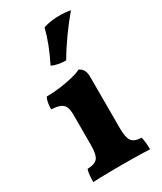

<svg xmlns="http://www.w3.org/2000/svg" viewBox="-184 -789 728 861"><g transform="rotate(-30 180.0 -358.5)"><path d="M34 3Q34 -16 35.6 -32.3Q37.2 -48.6 41.4 -61Q81.4 -62.2 94.7 -80.1Q108 -98 108 -148V-303.4Q108 -326.4 102.6 -341.5Q97.2 -356.6 81.2 -364.3Q65.2 -372 33.6 -373.8Q33.6 -389.6 35.9 -405.2Q38.2 -420.8 45 -433.6Q80.4 -433.6 117.3 -438.6Q154.2 -443.6 184 -451.1Q213.8 -458.6 228.2 -467Q242 -461.6 250 -448.7Q258 -435.8 258 -412.6V-148Q258 -98 271.2 -80.1Q284.4 -62.2 321.2 -61Q324.8 -48.6 326.4 -31.7Q328 -14.8 328 3Q314 2 290.2 1.5Q266.4 1 238.2 0.5Q210 0 181.4 0Q152.8 0 124.2 0.5Q95.6 1 71.8 1.5Q48 2 34 3ZM201.8 -530.4Q182 -530 161.7 -534.2Q141.4 -538.4 129.2 -544.8Q152 -590.8 166.9 -629.4Q181.8 -668 191.8 -707.2Q212 -714.2 235.9 -717.2Q259.8 -720.2 282.6 -719.8Q296.4 -719.4 309.6 -718Q322.8 -716.6 332.6 -714.6Q296 -671.2 262.2 -623.8Q228.4 -576.4 201.8 -530.4Z"/></g></svg>

Font: Vollkorn
Style: Regular
Weight: 400
Designer: Friedrich Althausen
Foundry: Friedrich Althausen
Version: Version 4.104